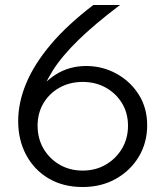

<svg xmlns="http://www.w3.org/2000/svg" viewBox="-20 -735 662 771"><path d="M312 16Q234 16 176 -18Q118 -52 85.5 -112Q53 -172 53 -249Q53 -323 85 -400Q117 -477 183.5 -556Q250 -635 355 -715H462Q360 -638 294 -573.5Q228 -509 191.5 -451Q155 -393 140 -335L121 -345Q149 -401 203.5 -435.5Q258 -470 326 -470Q391 -470 447 -439.5Q503 -409 537 -355.5Q571 -302 571 -232Q571 -162 537.5 -106Q504 -50 445.5 -17Q387 16 312 16ZM312 -50Q364 -50 405 -74Q446 -98 470 -138.5Q494 -179 494 -230Q494 -281 470 -320.5Q446 -360 405 -383Q364 -406 312 -406Q260 -406 219 -383Q178 -360 154.5 -320.5Q131 -281 131 -230Q131 -179 154.5 -138.5Q178 -98 219 -74Q260 -50 312 -50Z"/></svg>

Font: Wix Madefor Display
Style: Regular
Weight: 400
Designer: Dalton Maag Ltd
Foundry: Dalton Maag Ltd
Version: Version 3.100